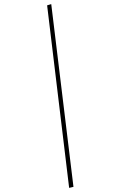

<svg xmlns="http://www.w3.org/2000/svg" viewBox="-20 -818 560 933"><path d="M337 90 316 95 209 -792 229 -798Z"/></svg>

Font: FiraGO Thin
Style: Italic
Weight: 100
Italic angle: -8°
Designer: bBox Type GmbH
Foundry: bBox Type GmbH
Version: Version 1.001